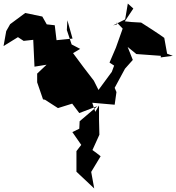

<svg xmlns="http://www.w3.org/2000/svg" viewBox="-47 -962 992 1080"><path d="M611 -825 610 -836 643 -801 605 -694 569 -610 595 -593 582 -558 507 -456 481 -508C442 -559 402 -610 364 -663L404 -687L356 -712L329 -793L332 -848L361 -745L271 -736L261 -820L216 -825L191 -869L95 -889L10 -826L-12 -787L-27 -703L54 -753L86 -732L140 -738L147 -587L215 -598L162 -548V-499L195 -403L206 -401L279 -354L359 -379L399 -326L501 -365L401 -280L399 -238L360 -219L410 -147L383 -112V4L483 98L466 5L519 -83C504 -95 489 -107 473 -118L512 -204L510 -289V-369L489 -333L472 -384L598 -373L608 -444L598 -468L672 -605L653 -572L700 -625L671 -698L720 -658L858 -648L857 -639L925 -648L893 -660L877 -749C835 -779 791 -807 747 -835L694 -838L655 -842L703 -914L672 -942L657 -853L589 -819Z"/></svg>

Font: Hussar Lance
Style: ExBd
Weight: 700
Foundry: Cannot Into Space Fonts, PlusOne Fonts
Version: Version 2.270